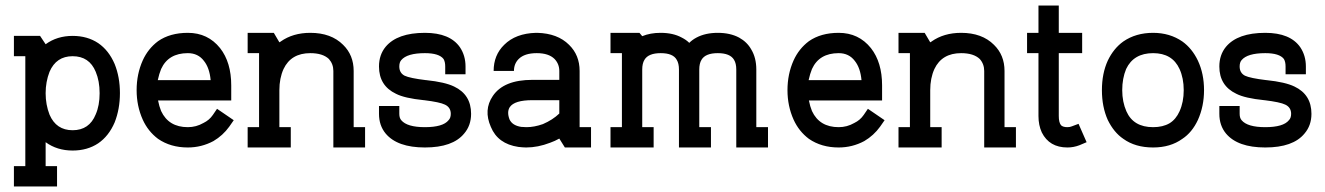

<svg xmlns="http://www.w3.org/2000/svg" viewBox="-20 -530 4763 690"><path d="M185 140V67H144V-19Q185 11 241 11Q294 11 333 -15Q371 -41 392 -90Q411 -138 411 -195.5Q411 -253 392 -300Q371 -349 333 -375Q294 -401 241 -401Q185 -401 144 -371L124 -401H30V-328H71V67H30V140ZM158 -118Q144 -154 144 -195Q144 -236 158 -272Q182 -328 241 -328Q301 -328 324 -272Q338 -239 338 -195Q338 -151 324 -119Q301 -62 241 -62Q182 -62 158 -118Z M655 0Q704 0 747 -23Q781 -43 804 -75L820 -98L760 -139L745 -117Q732 -98 711 -88Q685 -73 655 -73Q586 -73 559 -131Q552 -148 548 -169H811V-223Q811 -306 771 -357Q727 -412 655 -412Q591 -412 548 -382Q512 -355 493 -313Q471 -264 471 -206Q471 -149 493 -100Q512 -58 548 -31Q593 0 655 0ZM737 -242H547Q552 -265 559 -282Q585 -339 655 -339Q692 -339 713 -311Q733 -286 737 -242Z M1292 0V-73H1251V-275Q1251 -332 1213 -369Q1170 -412 1095 -412Q1033 -412 989 -381Q987 -379 984 -378L964 -412H870V-339H911V-73H870V0H1025V-73H984V-206Q984 -249 999 -282Q1026 -339 1095 -339Q1140 -339 1162 -318Q1178 -300 1178 -275V0Z M1507 0Q1607 0 1648 -50Q1673 -79 1673 -121Q1673 -190 1612 -219Q1579 -235 1512 -242H1511Q1453 -249 1434 -258Q1415 -268 1415 -291Q1415 -306 1422 -314Q1443 -339 1507 -339Q1558 -339 1574 -318Q1580 -308 1580 -291V-263H1653V-291Q1653 -330 1633 -360Q1597 -412 1507 -412Q1408 -412 1366 -362Q1342 -333 1342 -291Q1342 -222 1403 -193Q1434 -177 1503 -170H1504Q1561 -163 1579 -154Q1600 -144 1600 -121Q1600 -106 1592 -98Q1572 -73 1507 -73Q1443 -73 1422 -98Q1415 -106 1415 -121V-149H1342V-121Q1342 -79 1366 -50Q1408 0 1507 0Z M2104 -73V0H2010L1990 -32Q1974 -23 1957 -17Q1913 0 1871 0Q1861 0 1843 -2Q1769 -13 1744 -74Q1717 -135 1751 -185Q1790 -243 1893 -243H1990V-275Q1990 -300 1973 -318Q1952 -339 1909 -339Q1865 -339 1844 -318Q1827 -301 1827 -275H1754Q1754 -332 1792 -369Q1833 -410 1906 -412H1911Q1984 -410 2025 -369Q2063 -332 2063 -275V-73ZM1990 -170H1893Q1829 -170 1812 -145Q1801 -128 1811 -101Q1821 -79 1853 -74Q1862 -73 1872 -73Q1900 -73 1931 -84Q1966 -99 1990 -122Z M2740 0V-73H2698V-280Q2698 -322 2680 -352Q2665 -379 2636 -395Q2604 -412 2559.5 -412Q2515 -412 2483 -395Q2468 -387 2457 -376Q2446 -387 2430 -395Q2399 -412 2354 -412Q2317 -412 2288 -400L2278 -412H2174V-339H2215V-73H2174V0H2329V-73H2288V-280Q2288 -302 2296 -315Q2310 -339 2354.5 -339Q2399 -339 2412 -315Q2420 -302 2420 -280V0H2535V-73H2493V-280Q2493 -302 2501 -315Q2515 -339 2559.5 -339Q2604 -339 2618 -315Q2626 -302 2626 -280V0Z M2994 0Q3043 0 3086 -23Q3120 -43 3143 -75L3159 -98L3099 -139L3084 -117Q3071 -98 3050 -88Q3024 -73 2994 -73Q2925 -73 2898 -131Q2891 -148 2887 -169H3150V-223Q3150 -306 3110 -357Q3066 -412 2994 -412Q2930 -412 2887 -382Q2851 -355 2832 -313Q2810 -264 2810 -206Q2810 -149 2832 -100Q2851 -58 2887 -31Q2932 0 2994 0ZM3076 -242H2886Q2891 -265 2898 -282Q2924 -339 2994 -339Q3031 -339 3052 -311Q3072 -286 3076 -242Z M3631 0V-73H3590V-275Q3590 -332 3552 -369Q3509 -412 3434 -412Q3372 -412 3328 -381Q3326 -379 3323 -378L3303 -412H3209V-339H3250V-73H3209V0H3364V-73H3323V-206Q3323 -249 3338 -282Q3365 -339 3434 -339Q3479 -339 3501 -318Q3517 -300 3517 -275V0Z M3816 0Q3838 0 3859 -8L3885 -19L3856 -85L3832 -76Q3825 -73 3816 -73Q3800 -73 3793 -80Q3785 -90 3785 -113V-339H3869V-412H3785V-510H3712V-412H3671V-339H3712V-113Q3712 -80 3724 -54Q3751 0 3816 0Z M4124 0Q4186 0 4229 -31Q4264 -54 4285 -99Q4307 -148 4307 -206Q4307 -265 4285 -312Q4264 -356 4229 -381Q4184 -412 4124 -412Q4062 -412 4017 -381Q3982 -356 3961 -312Q3940 -266 3940 -206Q3940 -146 3961 -99Q3983 -54 4017 -31Q4060 0 4124 0ZM4028 -130Q4013 -164 4013 -206Q4013 -248 4027 -282Q4054 -339 4124 -339Q4193 -339 4219 -282Q4234 -249 4234 -206Q4234 -163 4219 -130Q4206 -101 4183 -87Q4159 -73 4124 -73Q4053 -73 4028 -130Z M4527 0Q4627 0 4668 -50Q4693 -79 4693 -121Q4693 -190 4632 -219Q4599 -235 4532 -242H4531Q4473 -249 4454 -258Q4435 -268 4435 -291Q4435 -306 4442 -314Q4463 -339 4527 -339Q4578 -339 4594 -318Q4600 -308 4600 -291V-263H4673V-291Q4673 -330 4653 -360Q4617 -412 4527 -412Q4428 -412 4386 -362Q4362 -333 4362 -291Q4362 -222 4423 -193Q4454 -177 4523 -170H4524Q4581 -163 4599 -154Q4620 -144 4620 -121Q4620 -106 4612 -98Q4592 -73 4527 -73Q4463 -73 4442 -98Q4435 -106 4435 -121V-149H4362V-121Q4362 -79 4386 -50Q4428 0 4527 0Z"/></svg>

Font: Venice Serif Bold
Style: Regular
Weight: 700
Designer: Bruno Pierini
Foundry: Unio | Creative Solutions
Version: Version 1.000;PS 001.000;hotconv 1.0.70;makeotf.lib2.5.58329